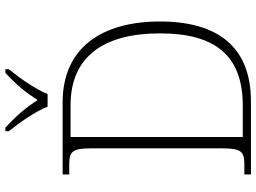

<svg xmlns="http://www.w3.org/2000/svg" viewBox="-142 -830 971 728"><g transform="rotate(-90 344.0 -465.5)"><path d="M304 -771H352C369 -816 415 -880 446 -918V-931H432C385 -887 359 -855 329 -809C299 -855 272 -887 225 -931H211V-918C242 -880 287 -816 304 -771ZM47 0H324C531 0 627 -126 627 -345C627 -572 522 -714 321 -714H47V-689H84C133 -689 146 -679 146 -606V-109C146 -35 133 -25 84 -25H47ZM308 -31H189V-684H309C498 -684 582 -553 582 -345C582 -138 500 -31 308 -31Z"/></g></svg>

Font: Noto Serif Telugu ExtraLight
Style: Regular
Weight: 200
Designer: Jelle Bosma - Monotype Design Team
Foundry: Monotype Imaging Inc.
Version: Version 2.005